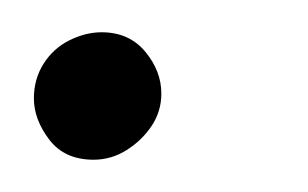

<svg xmlns="http://www.w3.org/2000/svg" viewBox="-20 -91 191 119"><path d="M38 8Q20 8 10.5 -4.5Q1 -17 1 -30Q1 -42 7 -51.5Q13 -61 23 -66Q33 -71 43 -71Q60 -71 70 -59Q80 -47 80 -33Q80 -22 74 -13Q68 -4 58.5 2Q49 8 38 8Z"/></svg>

Font: MuseoModerno ExtraLight
Style: Italic
Weight: 250
Italic angle: -9°
Designer: Pablo Cosgaya, Héctor Gatti, Marcela Romero, and the Authors of The MuseoModerno Project.
Foundry: Omnibus-Type Team
Version: Version 1.003